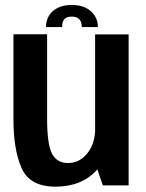

<svg xmlns="http://www.w3.org/2000/svg" viewBox="-20 -730 575 756"><path d="M385 0H486.5V-594.5H354.5V-88ZM165.5 -595H33V-257.5Q33 -140.5 65.2 -67.8Q97.5 5 198.5 5Q301.5 5 360.8 -60.2Q420 -125.5 420 -200.5L355 -227Q355 -165 324 -126.5Q293 -88 248 -88Q204.5 -88 185 -124.5Q165.5 -161 165.5 -262.5ZM263 -710.5Q230 -710.5 207 -699Q184 -687.5 172.5 -667.8Q161 -648 161 -623.5H224.5Q224.5 -637 228.2 -646Q232 -655 240.2 -659.8Q248.5 -664.5 263 -664.5Q276 -664.5 284.5 -660Q293 -655.5 297.5 -646.2Q302 -637 302 -623.5H365.5Q365.5 -648 353.2 -667.8Q341 -687.5 318.2 -699Q295.5 -710.5 263 -710.5Z"/></svg>

Font: Anybody SemiCondensed SemiBold
Style: Regular
Weight: 600
Width: 4
Version: Version 1.113;gftools[0.9.25]